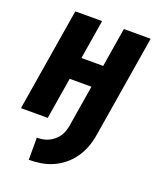

<svg xmlns="http://www.w3.org/2000/svg" viewBox="-139 -618 778 929"><g transform="rotate(20 250.0 -154.0)"><path d="M121 222V108Q136 108 151 105.5Q166 103 180 96.5Q194 90 206.5 80Q219 70 228 57Q237 44 242 29.5Q247 15 250 0L285 -214H173L138 0H0L87 -530H225L192 -328H304L337 -530H475L388 0Q383 31 372 60.5Q361 90 342.5 117Q324 144 298.5 165Q273 186 243.5 199Q214 212 183 217Q152 222 121 222Z"/></g></svg>

Font: Iosevka Curly Heavy Oblique
Style: Regular
Weight: 900
Italic angle: -9°
Monospace: yes
Designer: Belleve Invis
Foundry: Belleve Invis
Version: Version 11.1.0; ttfautohint (v1.8.3)